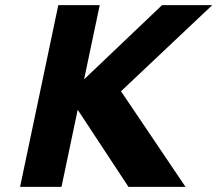

<svg xmlns="http://www.w3.org/2000/svg" viewBox="-20 -722 839 741"><path d="M695.9 -0.9 447 -369.8 799.1 -702.1H605.3L304.5 -415.7L364.8 -702.1H205L57.5 -0.9H217.3L279.9 -298.4L475.7 -0.9Z"/></svg>

Font: Hussar
Style: BdOblTwo
Weight: 700
Foundry: Cannot Into Space Fonts
Version: Version 2.00